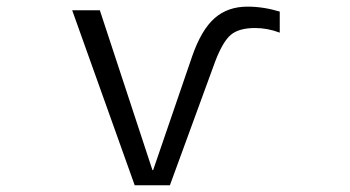

<svg xmlns="http://www.w3.org/2000/svg" viewBox="-20 -550 1040 570"><path d="M810.5 -453.1Q774.4 -466.8 737.3 -466.8Q689.5 -466.8 665.5 -446.8Q641.6 -426.8 619.1 -368.2L484.4 0H379.9L194.3 -519.5H276.4L432.6 -44.9H434.6L550.8 -383.8Q578.1 -461.9 617.2 -496.1Q656.2 -530.3 714.8 -530.3Q761.7 -530.3 810.5 -515.6Z"/></svg>

Font: Gen Shin Gothic Monospace Normal
Style: Regular
Weight: 350
Designer: [Source Han Sans]
Ryoko NISHIZUKA  (kana & ideographs); Paul D. Hunt (Latin, Greek & Cyrillic); Wenlong ZHANG  (bopomofo
Version: Version 1.002.20150607